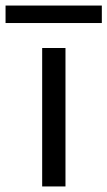

<svg xmlns="http://www.w3.org/2000/svg" viewBox="-83 -672 387 692"><path d="M69 0V-499H153V0ZM-63 -589V-652H284V-589Z"/></svg>

Font: DM Sans 20pt
Style: Regular
Weight: 400
Version: Version 4.004;gftools[0.9.30]